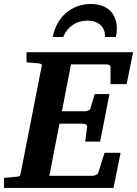

<svg xmlns="http://www.w3.org/2000/svg" viewBox="-35 -929 678 949"><path d="M590.8 -513.2H511.2V-598.1Q511.2 -605.5 503.7 -608.2Q496.1 -610.8 487.8 -610.8H315.9L271 -378.9H383.8Q391.6 -378.9 400.6 -382.6Q409.7 -386.2 412.1 -394L433.1 -463.9H505.9L460 -229H386.2L396 -304.2Q396.5 -307.1 394.5 -309.6Q392.6 -312 389.2 -314Q385.7 -315.9 381.6 -316.9Q377.4 -317.9 374 -317.9H258.8L209 -60.1H421.9Q429.7 -60.1 438.7 -64Q447.8 -67.9 450.2 -74.2L481.9 -173.8H561L525.9 0H-15.1V-49.8Q-3.9 -50.8 7.1 -51.8Q18.1 -52.7 26.4 -53.7Q36.1 -54.7 44.9 -55.2Q56.2 -56.2 60.8 -58.6Q65.4 -61 66.9 -70.8L170.9 -601.1Q173.3 -609.9 168 -612.5Q162.6 -615.2 152.8 -616.2Q144 -616.7 134.8 -617.7Q126.5 -618.7 116.2 -619.4Q106 -620.1 96.2 -621.1V-670.9H623ZM542.5 -787.1Q542.5 -776.9 541.3 -766.4Q540 -755.9 537.6 -746.1H484.4Q484.4 -786.1 460.4 -806.6Q436.5 -827.1 397.5 -827.1Q356 -827.1 324.5 -805.7Q293 -784.2 277.3 -746.1H225.6Q232.4 -781.7 248.8 -811.8Q265.1 -841.8 289.3 -863.3Q313.5 -884.8 345 -897Q376.5 -909.2 413.6 -909.2Q442.9 -909.2 466.6 -901.4Q490.2 -893.6 507.1 -878.2Q523.9 -862.8 533.2 -839.8Q542.5 -816.9 542.5 -787.1Z"/></svg>

Font: Charis SIL
Style: Bold Italic
Weight: 700
Italic angle: -11°
Foundry: SIL International
Version: Version 4.112